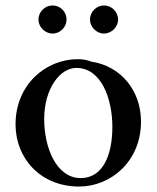

<svg xmlns="http://www.w3.org/2000/svg" viewBox="-20 -671 575 704"><path d="M173 -548C201 -548 224 -572 224 -599C224 -628 201 -651 173 -651C145 -651 121 -628 121 -599C121 -572 145 -548 173 -548ZM361 -548C389 -548 413 -572 413 -599C413 -628 389 -651 361 -651C334 -651 310 -628 310 -599C310 -572 334 -548 361 -548ZM265 -454C149 -454 37 -362 37 -215C37 -89 130 13 270 13C386 13 497 -79 497 -225C497 -339 423 -429 315 -445C301 -451 283 -454 265 -454ZM260 -422C352 -422 392 -308 392 -206C392 -93 352 -18 276 -18C186 -18 142 -131 142 -234C142 -346 200 -422 260 -422Z"/></svg>

Font: Sibila
Style: Regular
Weight: 400
Designer: Stefan Peev
Foundry: Context Ltd
Version: Version 1.000